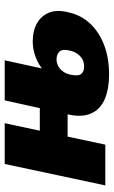

<svg xmlns="http://www.w3.org/2000/svg" viewBox="146 -613 483 815"><g transform="rotate(-90 387.5 -205.5)"><path d="M8 0 99 -427H272L181 0ZM127 -160 152 -278H418L393 -160ZM478 16Q418 16 375 -2Q332 -20 314 -59Q296 -98 309 -157L369 -427H539L478 -148Q471 -114 481.5 -102Q492 -90 511 -90Q530 -90 543 -97Q556 -104 566 -117.5Q576 -131 580 -150Q588 -181 576.5 -194Q565 -207 542 -207Q533 -207 524 -204Q515 -201 506 -194.5Q497 -188 489.5 -176.5Q482 -165 478 -148L456 -218Q472 -241 491 -258Q510 -275 531 -286Q552 -297 574.5 -302.5Q597 -308 619 -308Q665 -308 697 -289.5Q729 -271 742 -237Q755 -203 742 -154Q730 -101 693.5 -63Q657 -25 602.5 -4.5Q548 16 478 16Z"/></g></svg>

Font: Ysabeau Infant Black
Style: Italic
Weight: 900
Italic angle: -12°
Designer: Christian Thalmann (Catharsis Fonts)
Version: Version 2.001;gftools[0.9.30]; featfreeze: ss01,ss02,lnum